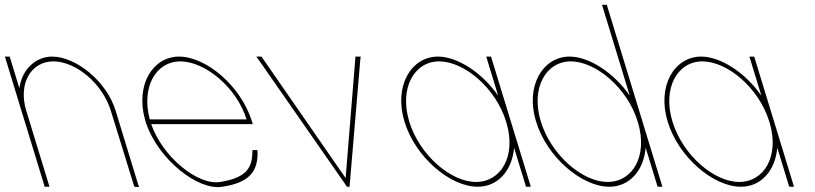

<svg xmlns="http://www.w3.org/2000/svg" viewBox="-113 -789 3398 801"><path d="M-32.2 -420.9C-21.7 -498.1 34.3 -552.3 103.9 -553C204.3 -553 333.1 -449 369.7 -326L463.2 -20L467.6 -9H448.6L444.5 -19L349.7 -326C314.2 -442 203.7 -532 110 -533C17.5 -533 -38.6 -442 -3.2 -326L-0.1 -316L90.4 -20L93.4 -10H73.4L70.4 -20L-20.1 -316L-23.2 -326L-89.5 -543L-92.6 -553H-72.6L-69.5 -543Z M511.8 -291H915.5C875.5 -422 744.9 -532 639.5 -533C538.3 -533 475.5 -427.2 511.8 -291ZM497.9 -271H497.6L494.6 -281L491.5 -291H491.7C452 -436.3 524.6 -552 633.4 -553C747.4 -553 893 -430 938.6 -281L941.6 -271H931.6H517.8C565.1 -134.1 713.2 -13.4 806.9 -30C908.1 -47 940.1 -83 939.8 -156L940.7 -163H960.7L961.6 -150C961.8 -71 923.6 -26 814.7 -10C712.1 7.6 549 -124.9 497.9 -271Z M966.5 -539 956.2 -553H978.2L982 -547L1328.9 -46L1369.5 -547L1369.7 -553H1391.7L1390 -539L1345.8 -16L1345.9 -10H1334L1330.5 -16Z M1574.6 -281C1529 -430 1601.7 -552 1713.4 -553C1796.5 -553 1899 -485.1 1965.3 -389.8L1918.5 -543L1915.4 -553H1935.4L1938.5 -543L2017.4 -285C2017.8 -283.7 2018.2 -282.3 2018.6 -281L2098.4 -20L2101.4 -10H2081.4L2078.4 -20L2031.6 -172.9C2023.9 -77.3 1963.5 -9.3 1879.4 -10C1765.4 -10 1619.8 -133 1574.6 -281ZM1594.6 -281C1637.4 -141 1769.6 -29 1873.3 -30C1977.1 -30 2041.4 -137.8 1999.9 -276.7L1998.6 -281C1955.5 -422 1824.8 -532 1719.5 -533C1615.5 -533 1551.5 -422 1594.6 -281Z M2123.3 -282C2078 -430 2150.7 -552 2262.4 -553C2345.5 -553 2448 -485.1 2514.2 -390.2L2401.5 -759L2398.4 -769H2418.4L2421.5 -759L2566.1 -286C2566.5 -284.7 2566.9 -283.3 2567.3 -282L2647.4 -20L2650.4 -10H2630.4L2627.4 -20L2580.5 -173.3C2572.9 -77.3 2512.5 -9.3 2428.4 -10C2314.4 -10 2168.8 -133 2123.3 -282ZM2143.3 -282C2186.4 -141 2318.6 -29 2422.3 -30C2526.1 -30 2590.4 -137.8 2548.6 -277.7L2547.3 -282C2504.5 -422 2373.9 -532 2268.5 -533C2164.5 -533 2100.5 -422 2143.3 -282Z M2672.6 -281C2627 -430 2699.7 -552 2811.4 -553C2894.5 -553 2997 -485.1 3063.3 -389.8L3016.5 -543L3013.4 -553H3033.4L3036.5 -543L3115.4 -285C3115.8 -283.7 3116.2 -282.3 3116.6 -281L3196.4 -20L3199.4 -10H3179.4L3176.4 -20L3129.6 -172.9C3121.9 -77.3 3061.5 -9.3 2977.4 -10C2863.4 -10 2717.8 -133 2672.6 -281ZM2692.6 -281C2735.4 -141 2867.6 -29 2971.3 -30C3075.1 -30 3139.4 -137.8 3097.9 -276.7L3096.6 -281C3053.5 -422 2922.8 -532 2817.5 -533C2713.5 -533 2649.5 -422 2692.6 -281Z"/></svg>

Font: Nordica Plus
Style: NordicaClassicUltLtCondOpObl
Weight: 300
Version: Version 1.01